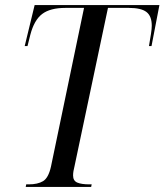

<svg xmlns="http://www.w3.org/2000/svg" viewBox="-20 -734 646 754"><path d="M81 0 83 -10H93Q128 -10 149 -22.5Q170 -35 180 -79L310 -703H237Q177 -703 145.5 -679Q114 -655 99 -597L88 -553H77L116 -714H606L575 -553H565Q570 -582 573 -601.5Q576 -621 576 -633Q576 -671 555 -687Q534 -703 486 -703H404L273 -83Q270 -71 268.5 -62Q267 -53 267 -45Q267 -24 283.5 -17Q300 -10 331 -10H340L338 0Z"/></svg>

Font: Noto Serif Display Condensed
Style: Italic
Weight: 400
Width: 3
Italic angle: -12°
Designer: Monotype Design Team
Foundry: Monotype Imaging Inc.
Version: Version 2.009